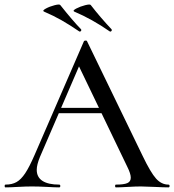

<svg xmlns="http://www.w3.org/2000/svg" viewBox="-25 -811 754 831"><path d="M230 -344H436L443 -321H215ZM704 0Q685 0 645 -2Q603 -4 585 -4Q562 -4 528 -2Q494 0 477 0Q473 0 473 -6Q473 -12 477 -12Q511 -12 526 -18.5Q541 -25 541 -42Q541 -59 526 -89L311 -536L343 -584L148 -132Q134 -98 134 -76Q134 -44 159 -28Q184 -12 231 -12Q236 -12 236 -6Q236 0 231 0Q213 0 179 -2Q141 -4 113 -4Q87 -4 51 -2Q19 0 -1 0Q-5 0 -5 -6Q-5 -12 -1 -12Q27 -12 46.5 -23Q66 -34 84 -61Q102 -88 125 -141L338 -632Q339 -635 345 -635.5Q351 -636 352 -632L592 -137Q627 -64 650.5 -38Q674 -12 704 -12Q709 -12 709 -6Q709 0 704 0ZM296 -761Q288 -765 305 -774Q322 -783 343.5 -788.5Q365 -794 368 -789Q409 -736 458 -684Q459 -683 459 -681Q459 -678 456 -675.5Q453 -673 450 -675Q374 -728 296 -761ZM165 -761Q157 -765 173.5 -774Q190 -783 211.5 -788.5Q233 -794 236 -789Q290 -721 326 -684Q327 -683 327 -681Q327 -678 324 -675.5Q321 -673 318 -675Q277 -703 242 -723Q207 -743 165 -761Z"/></svg>

Font: Cormorant SC Medium
Style: Regular
Weight: 500
Designer: Christian Thalmann (Catharsis Fonts)
Foundry: Catharsis Fonts
Version: Version 4.000